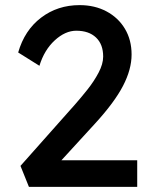

<svg xmlns="http://www.w3.org/2000/svg" viewBox="-20 -730 588 750"><path d="M93 0 60 -82 274 -323Q296 -348 321.5 -380Q347 -412 365 -446Q383 -480 383 -509Q383 -557 355 -583.5Q327 -610 278 -610Q235 -610 194 -572.5Q153 -535 134 -473L51 -525Q76 -612 140.5 -661Q205 -710 291 -710Q350 -710 396 -685.5Q442 -661 468 -617.5Q494 -574 494 -517Q494 -459 460.5 -394.5Q427 -330 351 -247L220 -104H516V0Z"/></svg>

Font: Readex Pro
Style: Regular
Weight: 400
Designer: Bonnie Shaver-Troup, Thomas Jockin
Foundry: Lexend
Version: Version 1.204; ttfautohint (v1.8.4.7-5d5b)